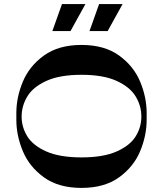

<svg xmlns="http://www.w3.org/2000/svg" viewBox="-20 -920 798 940"><path d="M698 -334Q698 -256 666 -179.5Q634 -103 562.5 -51.5Q491 0 379 0Q267 0 195.5 -51.5Q124 -103 92 -179.5Q60 -256 60 -334V-366Q60 -444 92 -520.5Q124 -597 195.5 -648.5Q267 -700 379 -700Q491 -700 562.5 -648.5Q634 -597 666 -520.5Q698 -444 698 -366ZM379 -149.4Q485.6 -149.4 551 -178.4Q616.4 -207.4 644.2 -252.3Q672.1 -297.3 672.1 -349Q672.1 -401.6 644.2 -447.8Q616.4 -494 551.1 -523.9Q485.8 -553.8 379 -553.8Q272.2 -553.8 206.9 -523.9Q141.6 -494 113.8 -447.8Q85.9 -401.6 85.9 -349Q85.9 -297.3 113.8 -252.3Q141.6 -207.4 207 -178.4Q272.4 -149.4 379 -149.4ZM398.2 -900 325.2 -768H236.4L283.4 -900ZM580.1 -900 507.1 -768H418.2L465.2 -900Z"/></svg>

Font: Space Cowgirl
Style: Regular
Weight: 400
Designer: Valery Marier
Foundry: Valery Marier
Version: Version 1.000